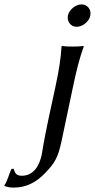

<svg xmlns="http://www.w3.org/2000/svg" viewBox="-91 -641 432 874"><path d="M162 -249 129 -96C106 13 102 47 99 63C88 115 61 159 8 159C-19 159 -23 145 -29 127L-39 128C-51 153 -57 184 -71 202V205C-64 209 -48 213 -30 213C28 213 74 190 117 144C160 99 173 75 189 2L242 -249C258 -325 270 -372 290 -429L289 -432C289 -432 273 -429 239 -429C204 -429 191 -432 191 -432L189 -429C186 -376 178 -324 162 -249ZM218 -570C213 -543 231 -519 258 -519C285 -519 315 -543 320 -570C326 -597 307 -621 280 -621C253 -621 224 -597 218 -570Z"/></svg>

Font: Libertinus Sans
Style: Italic
Weight: 400
Italic angle: -12°
Designer: Philipp H. Poll, Khaled Hosny
Foundry: Caleb Maclennan
Version: Version 7.050;RELEASE